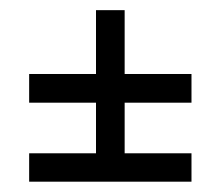

<svg xmlns="http://www.w3.org/2000/svg" viewBox="-20 -537 432 376"><path d="M37.1 -236.8H168V-335.9H37.1V-392.1H168V-517.1H224.1V-392.1H355V-335.9H224.1V-236.8H355V-181.2H37.1Z"/></svg>

Font: Bebas Neue Regular
Style: Regular
Weight: 400
Designer: Ryoichi Tsunekawa
Foundry: Ryoichi Tsunekawa
Version: Version 001.003